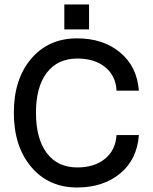

<svg xmlns="http://www.w3.org/2000/svg" viewBox="-20 -832 684 860"><path d="M268.1 -812H378.9V-700.2H268.1ZM42 -327.1Q42 -477.5 119.6 -568.8Q197.3 -660.2 325.2 -660.2Q441.9 -660.2 517.8 -597.2Q593.8 -534.2 602.1 -425.8H502Q499 -491.7 451.7 -530.8Q404.3 -569.8 326.2 -569.8Q238.3 -569.8 189.7 -506.3Q141.1 -442.9 141.1 -327.1Q141.1 -210.4 189.7 -146.2Q238.3 -82 326.2 -82Q403.3 -82 450.7 -121.1Q498 -160.2 502 -227.1H602.1Q593.8 -117.2 517.8 -54.7Q441.9 7.8 325.2 7.8Q197.8 7.8 119.9 -84.2Q42 -176.3 42 -327.1Z"/></svg>

Font: Overused Grotesk Medium
Style: Regular
Weight: 500
Version: Version 0.002